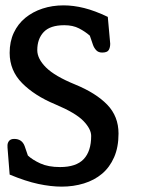

<svg xmlns="http://www.w3.org/2000/svg" viewBox="-20 -689 527 716"><path d="M210 7Q170 7 123 -3Q76 -13 16 -38L8 -139V-143Q7 -154 13 -162.5Q19 -171 33 -171Q62 -171 72 -144L84 -109Q101 -93 130.5 -79.5Q160 -66 204 -66Q264 -66 292 -95.5Q320 -125 320 -182Q320 -208 291 -238Q262 -268 186 -300Q109 -332 62.5 -379Q16 -426 16 -492Q16 -534 31.5 -567Q47 -600 74.5 -622.5Q102 -645 138.5 -657Q175 -669 217 -669Q254 -669 294 -659Q334 -649 382 -626L391 -526Q391 -512 385.5 -502.5Q380 -493 361 -493Q347 -493 339 -501.5Q331 -510 327 -521L315 -556Q298 -571 275 -583Q252 -595 220 -595Q167 -595 143 -569.5Q119 -544 119 -502Q119 -470 151.5 -437.5Q184 -405 260 -374Q338 -342 380 -298.5Q422 -255 422 -191Q422 -140 405.5 -102.5Q389 -65 360.5 -41Q332 -17 293 -5Q254 7 210 7Z"/></svg>

Font: Jura
Style: Bold
Weight: 700
Designer: Ed Merritt
Foundry: Ten by Twenty
Version: Version 1.007